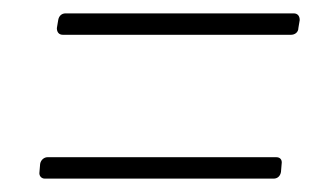

<svg xmlns="http://www.w3.org/2000/svg" viewBox="-20 -480 470 287"><path d="M74 -428H415C421 -428 426 -432 426 -438L428 -450C428 -456 425 -460 419 -460H78C72 -460 68 -456 67 -450L65 -438C65 -432 68 -428 74 -428ZM47 -213H389C395 -213 399 -217 400 -223L401 -235C402 -241 399 -245 393 -245H51C46 -245 41 -241 40 -235L39 -223C38 -217 42 -213 47 -213Z"/></svg>

Font: Barlow Condensed ExtraLight
Style: Italic
Weight: 275
Width: 3
Italic angle: -7°
Designer: Jeremy Tribby
Foundry: Tribby Type
Version: Version 1.422;hotconv 1.0.109;makeotfexe 2.5.65596